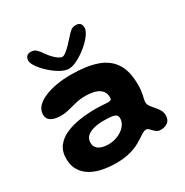

<svg xmlns="http://www.w3.org/2000/svg" viewBox="-171 -829 990 1026"><g transform="rotate(-30 324.0 -316.0)"><path d="M254 58Q212 58 172.5 50.2Q133 42.5 102 24.5Q71 6.5 52.5 -23.2Q34 -53 34 -96Q34 -141 56.8 -170.8Q79.5 -200.5 118 -217.5Q156.5 -234.5 205.2 -241.8Q254 -249 306 -249Q320 -249 334.2 -248Q348.5 -247 360.8 -246.2Q373 -245.5 380.5 -245.5Q392 -245.5 396.5 -249.5Q401 -253.5 401 -263Q401 -275.5 397.8 -285.5Q394.5 -295.5 388.5 -303.2Q382.5 -311 374 -316.5Q359.5 -326.5 337.5 -331.2Q315.5 -336 290 -336Q258.5 -336 230.5 -329.2Q202.5 -322.5 177 -315.8Q151.5 -309 127 -309Q87.5 -309 66 -322Q44.5 -335 44.5 -362.5Q44.5 -389 63.5 -409.8Q82.5 -430.5 115.8 -444.5Q149 -458.5 191 -465.8Q233 -473 278.5 -473Q371.5 -473 435 -452Q498.5 -431 531.5 -382Q564.5 -333 564.5 -248Q564.5 -227 562.5 -211Q560.5 -195 557.8 -183.2Q555 -171.5 553 -162.5Q551 -153.5 551 -146Q551 -132.5 560 -120Q569 -107.5 581 -94.2Q593 -81 602 -65.8Q611 -50.5 611 -31.5Q611 -3 593 10Q575 23 551.5 23Q532.5 23 520.8 12.8Q509 2.5 500 -7.8Q491 -18 480 -18Q472.5 -18 463.2 -13.5Q454 -9 441 0Q426 10.5 401.8 24.2Q377.5 38 341.5 48Q305.5 58 254 58ZM269.5 -49.5Q292.5 -49.5 314 -56.2Q335.5 -63 353.2 -75.2Q371 -87.5 381.5 -104.2Q392 -121 392 -140.5Q392 -154.5 383 -161.2Q374 -168 355.2 -170.2Q336.5 -172.5 308 -172.5Q277.5 -172.5 250.2 -166.2Q223 -160 206 -145.2Q189 -130.5 189 -104.5Q189 -85.5 199.2 -73.5Q209.5 -61.5 227.5 -55.5Q245.5 -49.5 269.5 -49.5ZM287.5 -505Q265.5 -505 237 -521Q208.5 -537 182 -561Q155.5 -585 138 -609.5Q120.5 -634 120.5 -651Q120.5 -668 129.8 -677Q139 -686 154 -686Q175 -686 188.2 -673.8Q201.5 -661.5 215.5 -639.5Q225.5 -625 239 -610.8Q252.5 -596.5 266 -587.2Q279.5 -578 289 -578Q298.5 -578 312.5 -588.8Q326.5 -599.5 342 -615.2Q357.5 -631 370 -645.5Q387.5 -666.5 401.2 -678Q415 -689.5 434.5 -689.5Q469.5 -689.5 469.5 -654Q469.5 -635.5 450.8 -610.2Q432 -585 402.8 -561Q373.5 -537 342.5 -521Q311.5 -505 287.5 -505Z"/></g></svg>

Font: Gluten Thin SemiBold
Style: Regular
Weight: 600
Version: Version 1.300